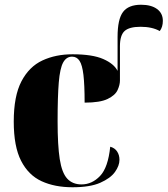

<svg xmlns="http://www.w3.org/2000/svg" viewBox="-20 -780 707 810"><path d="M286 10Q211 10 155.5 -15.5Q100 -41 69 -101.5Q38 -162 38 -267Q38 -375 70.5 -437Q103 -499 159 -525Q215 -551 286 -551Q370 -551 415.5 -531Q461 -511 476 -481V-624Q476 -699 499 -729.5Q522 -760 575 -760Q618 -760 642.5 -742Q667 -724 667 -692Q667 -666 654 -649Q622 -667 573 -667Q525 -667 505.5 -649Q486 -631 486 -585V-440Q486 -422 476 -400Q466 -378 434 -362.5Q402 -347 337 -347Q337 -422 332 -464Q327 -506 315.5 -523.5Q304 -541 284 -541Q260 -541 246.5 -516.5Q233 -492 228 -432.5Q223 -373 223 -268Q223 -167 232 -109Q241 -51 263.5 -26.5Q286 -2 324 -2Q368 -2 402 -37.5Q436 -73 445 -161Q464 -156 474 -141Q484 -126 484 -106Q484 -81 465 -54.5Q446 -28 403 -9Q360 10 286 10Z"/></svg>

Font: Noto Serif Display SemiCondensed Black
Style: Regular
Weight: 900
Width: 4
Designer: Monotype Design Team
Foundry: Monotype Imaging Inc.
Version: Version 2.009